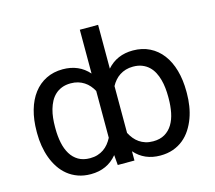

<svg xmlns="http://www.w3.org/2000/svg" viewBox="-105 -856 1111 994"><g transform="rotate(-15 451.0 -358.5)"><path d="M49.7 -275.6Q49.7 -338.4 64.3 -389.6Q78.8 -440.7 106.4 -476.9Q133.9 -513.1 173.5 -532.8Q213.1 -552.6 262.8 -552.6Q349.4 -552.6 402 -492.5V-727.3H500V-492.5Q552.6 -552.6 639.2 -552.6Q688.9 -552.6 728.5 -532.8Q768.1 -513.1 795.6 -476.9Q823.2 -440.7 837.7 -389.6Q852.3 -338.4 852.3 -275.6V-265.6Q852.3 -232.6 847.1 -199.2Q842 -165.8 830.8 -135.3Q819.6 -104.8 802.4 -78.1Q785.2 -51.5 761.4 -32Q737.6 -12.4 706.5 -1.2Q675.4 9.9 637.1 9.9Q552.2 9.9 500 -49.7V0H410.5L405.9 -54.3Q353.3 9.9 264.9 9.9Q227.3 9.9 196.6 -1.1Q165.8 -12.1 141.9 -31.4Q117.9 -50.8 100.5 -77.1Q83.1 -103.3 71.9 -133.9Q60.7 -164.4 55.2 -198.2Q49.7 -231.9 49.7 -265.6ZM620 -71Q657 -71 682.5 -86.1Q708.1 -101.2 724.1 -127.5Q740.1 -153.8 747.2 -189.3Q754.3 -224.8 754.3 -265.6V-275.6Q754.3 -297.9 751.8 -321.2Q749.3 -344.5 743.4 -366.1Q737.6 -387.8 727.5 -407.1Q717.3 -426.5 702.2 -440.7Q687.1 -454.9 666.4 -463.2Q645.6 -471.6 617.9 -471.6Q596.9 -471.6 579 -466.3Q561.1 -460.9 546.3 -451.3Q531.6 -441.8 520.1 -428.4Q508.5 -415.1 500 -399.1V-148.1Q508.9 -131 520.4 -116.8Q532 -102.6 546.7 -92.5Q561.4 -82.4 579.5 -76.7Q597.7 -71 620 -71ZM147.7 -265.6Q147.7 -224.8 155 -189.3Q162.3 -153.8 178.3 -127.5Q194.2 -101.2 219.8 -86.1Q245.4 -71 282 -71Q304.3 -71 322.4 -76.7Q340.6 -82.4 355.3 -92.5Q370 -102.6 381.6 -116.8Q393.1 -131 402 -148.1V-399.1Q393.5 -415.1 381.9 -428.4Q370.4 -441.8 355.6 -451.3Q340.9 -460.9 323.2 -466.3Q305.4 -471.6 284.1 -471.6Q257.1 -471.6 236.3 -463.4Q215.6 -455.3 200.5 -441.2Q185.4 -427.2 175.2 -408.2Q165.1 -389.2 158.9 -367.4Q152.7 -345.5 150.2 -322.1Q147.7 -298.7 147.7 -275.6Z"/></g></svg>

Font: Inter P
Style: Regular
Weight: 400
Designer: Rasmus Andersson
Foundry: rsms
Version: Version 3.018;git-588b23468